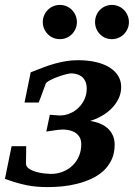

<svg xmlns="http://www.w3.org/2000/svg" viewBox="-37 -743 540 775"><path d="M452.1 -392.1Q452.1 -366.2 441.2 -344Q430.2 -321.8 412.4 -304.2Q394.5 -286.6 372.1 -274.2Q349.6 -261.7 327.1 -254.9Q377.4 -246.6 401.6 -221.2Q425.8 -195.8 425.8 -159.2Q425.8 -124.5 413.3 -98.1Q400.9 -71.8 379.9 -52.7Q358.9 -33.7 331.5 -21.2Q304.2 -8.8 274.4 -1.2Q244.6 6.3 214.4 9.3Q184.1 12.2 157.2 12.2Q133.8 12.2 112.8 10.5Q91.8 8.8 71 4.6Q50.3 0.5 28.8 -5.9Q7.3 -12.2 -17.1 -21L9.8 -152.8H68.8L67.9 -83Q67.9 -70.3 80.3 -62Q92.8 -53.7 109.6 -49.1Q126.5 -44.4 143.1 -42.7Q159.7 -41 168 -41Q193.8 -41 216.3 -49.8Q238.8 -58.6 255.4 -74.5Q272 -90.3 281.5 -112.3Q291 -134.3 291 -160.2Q291 -180.7 282.2 -192.6Q273.4 -204.6 261.2 -210.7Q249 -216.8 236.3 -218.5Q223.6 -220.2 215.8 -220.2Q208 -220.2 197 -218.8Q186 -217.3 175.3 -215.8L149.9 -211.9L164.1 -279.8Q185.1 -278.3 193.1 -277.6Q201.2 -276.9 204.1 -276.9Q226.1 -276.9 245.8 -285.4Q265.6 -293.9 280.5 -308.6Q295.4 -323.2 304.2 -342.8Q313 -362.3 313 -384.8Q313 -404.3 306.6 -416.5Q300.3 -428.7 290.8 -435.3Q281.2 -441.9 270.3 -444.3Q259.3 -446.8 250 -446.8Q243.2 -446.8 227.3 -442.6Q211.4 -438.5 194.3 -432.1Q177.2 -425.8 163.3 -418.2Q149.4 -410.6 147 -403.8Q139.6 -384.8 134.3 -369.1Q129.4 -356 125 -344Q120.6 -332 119.1 -329.1H62L86.9 -451.2Q116.2 -462.9 140.6 -471.9Q165 -481 187.5 -487.1Q210 -493.2 231.9 -496.6Q253.9 -500 277.8 -500Q318.8 -500 351.3 -492.2Q383.8 -484.4 406 -470.2Q428.2 -456.1 440.2 -436.3Q452.1 -416.5 452.1 -392.1ZM273.4 -653.8Q273.4 -639.6 268.1 -627.2Q262.7 -614.7 253.4 -605.2Q244.1 -595.7 231.4 -590.3Q218.8 -585 204.6 -585Q190.4 -585 177.7 -590.3Q165 -595.7 155.8 -605.2Q146.5 -614.7 141.1 -627.2Q135.7 -639.6 135.7 -653.8Q135.7 -668 141.1 -680.7Q146.5 -693.4 155.8 -702.9Q165 -712.4 177.7 -717.8Q190.4 -723.1 204.6 -723.1Q218.8 -723.1 231.4 -717.8Q244.1 -712.4 253.4 -702.9Q262.7 -693.4 268.1 -680.7Q273.4 -668 273.4 -653.8ZM483.4 -653.8Q483.4 -639.6 478 -627.2Q472.7 -614.7 463.4 -605.2Q454.1 -595.7 441.4 -590.3Q428.7 -585 414.6 -585Q400.4 -585 387.9 -590.3Q375.5 -595.7 366.2 -605.2Q356.9 -614.7 351.8 -627.2Q346.7 -639.6 346.7 -653.8Q346.7 -668 351.8 -680.7Q356.9 -693.4 366.2 -702.9Q375.5 -712.4 387.9 -717.8Q400.4 -723.1 414.6 -723.1Q428.7 -723.1 441.4 -717.8Q454.1 -712.4 463.4 -702.9Q472.7 -693.4 478 -680.7Q483.4 -668 483.4 -653.8Z"/></svg>

Font: Charis SIL CyrE
Style: Bold Italic
Weight: 700
Italic angle: -11°
Foundry: SIL International
Version: Version 5.000